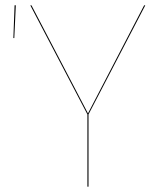

<svg xmlns="http://www.w3.org/2000/svg" viewBox="-20 -700 590 720"><path d="M34.7 -680.3 30.1 -557.2H33.6L39.3 -680.1ZM524.9 -680.1H520.5L309.9 -274.8L98 -680.1H93.6L307.8 -270.9V0H311.9V-271Z"/></svg>

Font: Fira Sans Four
Style: Regular
Weight: 100
Designer: Carrois Corporate & Edenspiekermann AG
Foundry: Carrois Corporate GbR & Edenspiekermann AG
Version: Version 4.203;PS 004.203;hotconv 1.0.88;makeotf.lib2.5.64775